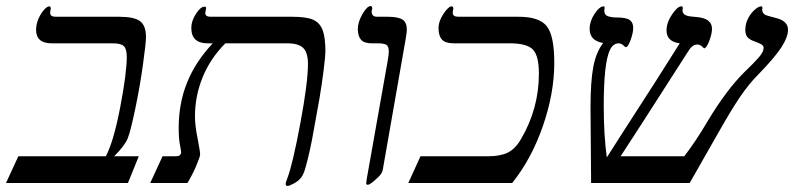

<svg xmlns="http://www.w3.org/2000/svg" viewBox="-42 -609 2643 639"><path d="M383.8 0H-22L19 -88.9H310.1Q335.9 -136.7 357.9 -251.2Q379.9 -365.7 379.9 -419.9Q379.9 -445.8 370.4 -455.3Q360.8 -464.8 333 -464.8H129.9Q78.1 -464.8 78.1 -509.8Q78.1 -526.9 85.4 -544.9Q92.8 -563 103.8 -575.4Q114.7 -587.9 122.1 -587.9Q127 -587.9 127 -579.1Q125 -573.2 125 -565.9Q125 -553.2 144 -553.2H355Q404.3 -553.2 424.1 -538.6Q443.8 -523.9 443.8 -485.8Q443.8 -466.3 433.8 -394Q423.8 -321.8 408 -246.1Q392.1 -170.4 382.8 -147.9Q372.6 -123.5 337.9 -88.9H419.9Z M916 9.8Q908.7 9.8 908.7 3.9Q908.7 -1.5 914.6 -16.6Q931.6 -60.5 957.3 -197.3Q982.9 -334 982.9 -396Q982.9 -434.1 967 -449.5Q951.2 -464.8 915 -464.8H708Q658.2 -415 632.6 -352.3Q606.9 -289.6 606.9 -222.2Q606.9 -190.4 615.7 -147.9Q624 -105 624 -95.2Q624 -87.9 611.8 -58.8Q599.6 -29.8 582 0H458L499 -88.9H543.9Q559.1 -88.9 561 -101.1Q561 -105.5 556.9 -126.7Q552.7 -147.9 552.7 -183.1Q552.7 -265.1 580.6 -334.2Q608.4 -403.3 666 -464.8H648.9Q594.7 -464.8 594.7 -516.1Q594.7 -539.1 610.1 -563Q625.5 -586.9 639.2 -586.9Q644 -586.9 644 -582L641.1 -565.9Q641.1 -553.2 658.7 -553.2H931.2Q978.5 -553.2 1000.5 -543.2Q1022.5 -533.2 1031.7 -509Q1041 -484.9 1041 -437Q1041 -422.9 1035.2 -376Q1029.3 -329.1 1021 -279.8L1002.4 -176.8Q996.6 -142.6 989.7 -111.6Q982.9 -80.6 975.6 -54Q968.3 -27.3 959.2 -16.6Q950.2 -5.9 935.3 2Q920.4 9.8 916 9.8Z M1252 -437Q1252 -455.6 1243.2 -460.2Q1234.4 -464.8 1215.8 -464.8H1195.8Q1169.4 -464.8 1159.2 -477.1Q1148.9 -489.3 1148.9 -512.2Q1148.9 -535.6 1164.3 -562.3Q1179.7 -588.9 1191.9 -588.9Q1196.8 -588.9 1196.8 -580.1Q1194.8 -574.2 1194.8 -567.9Q1194.8 -563.5 1198.7 -558.3Q1202.6 -553.2 1213.9 -553.2H1249Q1282.7 -553.2 1297.4 -543.9Q1312 -534.7 1312 -509.8Q1312 -502.4 1307.6 -476.1L1231.9 -43.9Q1230 -32.2 1217.3 -20Q1204.6 -7.8 1195.8 -1Q1187 5.9 1181.6 5.9Q1176.8 5.9 1176.8 1L1178.7 -14.2L1247.6 -402.8Q1252 -427.2 1252 -437Z M1316.9 0 1357.4 -88.9H1582.5Q1623 -88.9 1647.9 -101.1Q1672.9 -113.3 1691.9 -146Q1751.5 -247.6 1751.5 -363.8Q1751.5 -423.8 1731.4 -444.3Q1711.4 -464.8 1654.8 -464.8H1467.8Q1439.9 -464.8 1428.7 -477.5Q1417.5 -490.2 1417.5 -515.1Q1417.5 -538.6 1434.1 -563.2Q1450.7 -587.9 1461.4 -587.9Q1466.8 -587.9 1466.8 -579.1Q1464.8 -573.2 1464.8 -565.9Q1464.8 -553.2 1483.9 -553.2H1684.6Q1752.9 -553.2 1777.8 -521.7Q1802.7 -490.2 1802.7 -399.9Q1802.7 -298.3 1764.6 -189Q1726.6 -79.6 1662.6 0Z M2220.2 -464.8Q2176.3 -470.7 2176.3 -507.8Q2176.3 -533.7 2194.6 -560.8Q2212.9 -587.9 2225.6 -587.9Q2230.5 -587.9 2230.5 -583L2229.5 -574.2Q2229.5 -557.1 2257.3 -554.2L2281.2 -551.8Q2327.6 -546.4 2327.6 -513.2Q2327.6 -496.6 2318.4 -472.4Q2309.1 -448.2 2301.3 -448.2L2298.8 -450.2Q2289.1 -460.9 2279.3 -460.9Q2262.2 -460.9 2249.5 -439.9L2093.8 -197.3L2023.4 -88.9H2235.4Q2275.9 -142.1 2311.5 -203.1Q2375.5 -310.1 2436.5 -370.1Q2468.3 -400.4 2483.9 -418.5Q2499.5 -436.5 2499.5 -450.2Q2499.5 -457.5 2490 -462.4Q2480.5 -467.3 2469.2 -471.2Q2453.6 -476.6 2446 -484.9Q2438.5 -493.2 2438.5 -509.8Q2438.5 -529.3 2447.3 -546.9Q2456.1 -564.5 2469.5 -576.2Q2482.9 -587.9 2490.2 -587.9Q2495.6 -587.9 2495.6 -582L2494.6 -577.1Q2494.6 -561 2514.6 -556.2L2541.5 -548.8Q2580.6 -539.1 2580.6 -509.8Q2580.6 -485.8 2558.8 -451.9Q2537.1 -418 2480.5 -359.9Q2451.2 -330.6 2421.6 -287.4Q2392.1 -244.1 2349.6 -168.9L2253.4 0H1925.3L1923.3 -250Q1923.3 -337.9 1932.6 -386.7Q1941.9 -435.5 1965.3 -465.8Q1940.4 -470.7 1930.4 -482.7Q1920.4 -494.6 1920.4 -513.2Q1920.4 -538.1 1936.8 -563Q1953.1 -587.9 1967.3 -587.9Q1970.2 -587.9 1970.2 -583L1969.2 -573.2Q1969.2 -559.1 1981.4 -554.9Q1993.7 -550.8 2010.3 -550.8Q2043 -550.8 2054.2 -542.2Q2065.4 -533.7 2065.4 -516.1Q2065.4 -499.5 2056.6 -475.8Q2047.9 -452.1 2041.5 -452.1Q2039.1 -452.1 2037.1 -454.1Q2026.4 -464.8 2017.6 -464.8Q1998.5 -464.8 1988 -442.9Q1977.5 -420.9 1972.4 -374.5Q1967.3 -328.1 1967.3 -255.9Q1967.3 -160.6 1977.5 -85L2026.4 -161.6Q2159.2 -366.7 2220.2 -464.8Z"/></svg>

Font: Liberation Serif
Style: Italic
Weight: 400
Italic angle: -16.333°
Designer: Steve Matteson
Foundry: Ascender Corporation
Version: Version 2.1.5